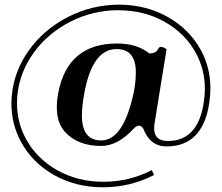

<svg xmlns="http://www.w3.org/2000/svg" viewBox="-20 -723 958 829"><path d="M863 -308.6Q864.5 -324.7 864.5 -340.3Q864.5 -421.9 826.2 -493.2Q780.5 -577.9 691.7 -628.4Q603 -678.7 491.5 -678.7L491 -679Q379.4 -678.7 282.2 -628.4Q184.6 -578.1 124 -493.2Q64 -408.9 54.7 -308.6Q53.5 -295.9 53.5 -277.1Q53.5 -276.6 53.5 -276.1Q53.5 -194.6 91.8 -123.8Q137.7 -38.8 226.4 11.5Q315.2 61.8 426.6 61.8Q538.1 61.8 635.5 11.5L645.3 32.5Q542 85.7 424.6 85.7Q307.1 85.7 212.9 32.5Q119.1 -20.8 70.3 -111.3Q29.5 -187.3 29.3 -274.4Q29.3 -291.3 30.8 -308.6Q40 -415.3 104.7 -505.7Q169.4 -596.2 272.9 -649.4Q376.5 -702.6 493.7 -702.9Q610.8 -702.6 704.8 -649.4Q798.3 -596.4 847.7 -505.9Q888.4 -430.9 888.4 -342.8Q888.4 -325.9 887 -308.6Q867.7 -90.8 699.2 -90.8Q628.2 -90.8 599.1 -166.5Q590.8 -180.4 580.1 -180.4Q571.5 -180.4 561.3 -171.6Q489.3 -92.8 417.7 -92.8Q314.7 -92.8 259.8 -154.3Q225.3 -193.1 225.3 -259.8Q225.3 -287.4 231.2 -320.1Q271 -535.2 485.8 -535.2Q571.5 -535.2 624.8 -492.2Q653.6 -492.2 662.1 -510.5Q666.3 -520.3 675.5 -520.4Q684.8 -520.5 699.2 -510.5L647.7 -192.6Q645.5 -179 645.5 -168.9Q645.5 -114.3 704.6 -114.3Q845.5 -114.3 863 -308.6ZM417 -116.7Q512.2 -116.7 556.6 -320.1Q566.4 -364.7 566.4 -410.9Q566.4 -511.2 483.2 -511.2Q378.7 -511.2 344 -320.1Q333.7 -264.4 333.7 -223.9Q333.7 -116.7 417 -116.7Z"/></svg>

Font: itsadzoke
Style: Regular
Weight: 700
Width: 7
Version: Version 0.45